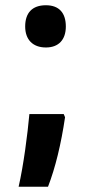

<svg xmlns="http://www.w3.org/2000/svg" viewBox="-20 -575 347 732"><path d="M155 -394C204 -394 231 -424 231 -474C231 -525 206 -555 155 -555C102 -555 76 -525 76 -474C76 -424 105 -394 155 -394ZM228 -128 223 -140H92C85 -63 70 54 51 137H163C191 65 213 -26 228 -128Z"/></svg>

Font: Noto Sans Oriya ExtCond Bold
Style: Bold
Weight: 700
Width: 2
Designer: Amélie Bonet and Sol Matas
Foundry: Google LLC
Version: Version 2.006